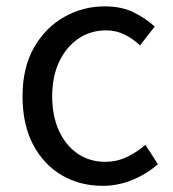

<svg xmlns="http://www.w3.org/2000/svg" viewBox="-20 -577 550 610"><path d="M305.9 13.4Q233.9 13.4 176.3 -20.3Q118.7 -54 85.1 -117.6Q51.6 -181.2 51.6 -271Q51.6 -361.9 87.9 -425.7Q124.2 -489.4 183.9 -523.1Q243.5 -556.8 312.8 -556.8Q366 -556.8 404.6 -537.8Q443.1 -518.9 471.5 -492.7L425 -432.8Q401.8 -454.3 375.4 -467.4Q349.1 -480.5 317.1 -480.5Q267.7 -480.5 228.9 -454.2Q190.2 -427.8 168 -380.8Q145.8 -333.8 145.8 -271Q145.8 -208.7 167.2 -161.8Q188.7 -114.9 226.6 -88.9Q264.5 -62.9 314.3 -62.9Q351.7 -62.9 384 -78.7Q416.3 -94.4 442 -116.9L481.7 -55.4Q445.2 -23.3 399.9 -5Q354.6 13.4 305.9 13.4Z"/></svg>

Font: Shanggu Sans SC VF
Style: Regular
Weight: 250
Designer: GuiWonder
Version: Version 1.021